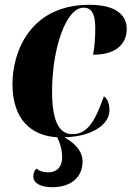

<svg xmlns="http://www.w3.org/2000/svg" viewBox="-20 -563 548 800"><path d="M198 217C274 217 324 177 324 110C324 72 300 38 248 9C370 6 436 -48 436 -103C436 -138 424 -154 413 -162C377 -61 346 -4 282 -4C227 -4 197 -56 197 -183C197 -358 254 -531 328 -531C357 -531 377 -512 377 -447C377 -405 374 -369 368 -335C474 -335 508 -389 508 -442C508 -498 467 -543 352 -543C108 -543 32 -350 32 -213C32 -65 110 3 219 9C234 43 239 67 239 93C239 131 218 155 182 155C156 155 138 146 133 139C122 148 119 160 119 173C119 201 151 217 198 217Z"/></svg>

Font: Noto Serif Display Condensed Black
Style: Italic
Weight: 900
Width: 3
Italic angle: -12°
Designer: Monotype Design Team
Foundry: Monotype Imaging Inc.
Version: Version 2.009